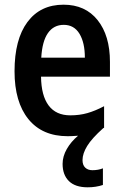

<svg xmlns="http://www.w3.org/2000/svg" viewBox="-20 -571 528 819"><path d="M449 -244H155Q156 -163 187.5 -121Q219 -79 280 -79Q319 -79 352.5 -88.5Q386 -98 424 -118V-26L420 -24Q372 19 352 51.5Q332 84 332 112Q332 133 343.5 144Q355 155 374 155Q399 155 419 147V218Q389 228 354 228Q301 228 274 201.5Q247 175 247 128Q247 96 265 64.5Q283 33 313 8Q285 10 269 10Q160 10 101 -63Q42 -136 42 -267Q42 -403 97 -477Q152 -551 251 -551Q344 -551 396.5 -485Q449 -419 449 -307ZM342 -325Q342 -389 319 -427Q296 -465 252 -465Q209 -465 184.5 -430Q160 -395 156 -325Z"/></svg>

Font: Noto Sans Display Medium Narrow
Style: Regular
Weight: 500
Width: 4
Designer: Monotype Design team
Foundry: Monotype Imaging Inc.
Version: Version 1.000